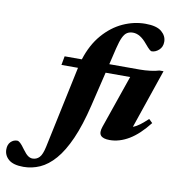

<svg xmlns="http://www.w3.org/2000/svg" viewBox="-298 -804 1059 1160"><g transform="rotate(10 231.5 -224.0)"><path d="M263.5 -171Q233.5 -46 196.2 38Q159 122 115.5 172Q72 222 23.5 243.5Q-25 265 -77 265Q-139 265 -167.8 240.2Q-196.5 215.5 -196.5 178.5Q-196.5 149 -179.8 132.2Q-163 115.5 -140.5 115.5Q-132 115.5 -121 125.5Q-110 135.5 -91.5 161.5Q-72.5 187.5 -58.8 196.8Q-45 206 -31.5 206Q-6.5 206 10.5 188.2Q27.5 170.5 38 121L144.5 -381.5H43L53 -436H158.5Q188 -529 241.8 -591Q295.5 -653 362.8 -683.8Q430 -714.5 500.5 -714.5Q569 -714.5 599.8 -688.5Q630.5 -662.5 630.5 -626.5Q630.5 -595 609.5 -576Q588.5 -557 565 -557Q560.5 -557 551.5 -564.5Q542.5 -572 522 -596.5Q479.5 -648.5 435.5 -648.5Q415 -648.5 400 -639.5Q385 -630.5 373.5 -606.5Q362 -582.5 351 -537L327 -436H515.5Q545 -436 577.8 -440Q610.5 -444 632 -451H657L533 -88Q554.5 -96 575.5 -112Q596.5 -128 622 -152L644 -130.5Q585.5 -55.5 526.5 -20.2Q467.5 15 408 15Q367.5 15 353.2 -2Q339 -19 352 -56.5L464.5 -381.5H314Z"/></g></svg>

Font: Newsreader 16pt ExtraBold
Style: Italic
Weight: 800
Italic angle: -17°
Designer: Hugues Gentile
Foundry: Production Type
Version: Version 1.003; ttfautohint (v1.8.3)